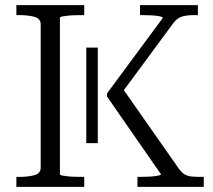

<svg xmlns="http://www.w3.org/2000/svg" viewBox="-20 -730 831 750"><path d="M317 -171V-544H362V-171ZM44 0V-39H54Q91 -39 115 -46Q139 -53 139 -75V-635Q139 -657 115 -664Q91 -671 54 -671H44V-710H309V-671H300Q286 -671 270.5 -670.5Q255 -670 242.5 -668.5Q230 -667 222 -665.5Q214 -664 214 -661V-49Q214 -46 222 -44.5Q230 -43 242.5 -41.5Q255 -40 270.5 -39.5Q286 -39 300 -39H309V0ZM517 0V-39H526Q545 -39 563.5 -40Q582 -41 595.5 -43.5Q609 -46 609 -49L398 -353V-365L616 -660Q615 -664 603 -666.5Q591 -669 573 -670Q555 -671 537 -671H527V-710H753V-671H738Q710 -671 691.5 -665.5Q673 -660 658 -641L450 -359L451 -396L678 -72Q689 -56 701 -49Q713 -42 728.5 -40.5Q744 -39 766 -39H776V0Z"/></svg>

Font: Roboto Serif 36pt Light
Style: Regular
Weight: 300
Designer: Greg Gazdowicz
Foundry: Commercial Type
Version: Version 1.008